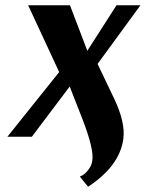

<svg xmlns="http://www.w3.org/2000/svg" viewBox="-20 -520 554 730"><path d="M284 152 286 150Q289 149 292 147.5Q295 146 299 143Q303 140 306.5 136.5Q310 133 314 128Q318 123 321.5 117.5Q325 112 327.5 105Q330 98 331 90Q338 47 292 -71L245 -191L101 0H8L205 -246L87 -500H246L312 -327L423 -500H514L351 -277L415 -143Q457 -54 449 8Q435 111 315 190Z"/></svg>

Font: Arsenal
Style: Bold Italic
Weight: 700
Italic angle: -9.10001°
Designer: Andrij Shevchenko
Foundry: Stairsfor
Version: Version 2.001;PS 002.001;hotconv 1.0.88;makeotf.lib2.5.64775